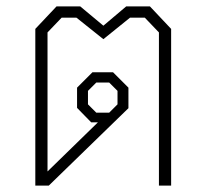

<svg xmlns="http://www.w3.org/2000/svg" viewBox="-20 -578 643 598"><path d="M90 -488 156 -558H230L302 -498L373 -558H447L513 -488V0H475V-477L431 -523H385L302 -456L218 -523H172L128 -477V-44L285 -197H264L220 -242V-305L268 -353H332L380 -305V-241L132 0H90ZM320 -227 346 -253V-295L320 -321H280L254 -295V-253L280 -227Z"/></svg>

Font: Chakra Petch ExtraLight
Style: Regular
Weight: 275
Designer: Katatrad Aksorn Co.,Ltd.
Foundry: Cadson Demak Co.,Ltd.
Version: Version 1.000; ttfautohint (v1.6)